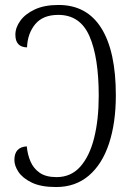

<svg xmlns="http://www.w3.org/2000/svg" viewBox="-20 -744 535 774"><path d="M206 10Q145 10 108 -8Q71 -26 54.5 -51Q38 -76 38 -99Q38 -151 88 -154Q91 -121 103 -93Q115 -65 140 -47.5Q165 -30 208 -30Q266 -30 303.5 -72Q341 -114 359.5 -188Q378 -262 378 -358Q378 -513 340.5 -598.5Q303 -684 215 -684Q153 -684 122 -646.5Q91 -609 89 -553Q42 -554 42 -604Q42 -633 62 -660.5Q82 -688 120.5 -706Q159 -724 216 -724Q330 -724 388.5 -630.5Q447 -537 447 -360Q447 -249 419.5 -165.5Q392 -82 338 -36Q284 10 206 10Z"/></svg>

Font: Noto Serif Condensed Light
Style: Regular
Weight: 300
Width: 3
Designer: Monotype Design Team
Foundry: Monotype Imaging Inc.
Version: Version 2.013